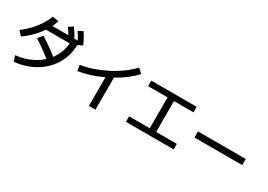

<svg xmlns="http://www.w3.org/2000/svg" viewBox="9 -1820 3981 2856"><g transform="rotate(30 2000.0 -392.5)"><path d="M167 -35Q277 -46 371.5 -81.5Q466 -117 542.5 -172.5Q619 -228 673 -300.5Q727 -373 756 -459.5Q785 -546 785 -643L830 -593H340V-688H893V-643Q893 -530 860.5 -429.5Q828 -329 767 -245Q706 -161 620.5 -96.5Q535 -32 428.5 8Q322 48 198 61ZM35 -392Q110 -446 174.5 -514.5Q239 -583 289 -659.5Q339 -736 367 -812L473 -793Q443 -702 390.5 -617.5Q338 -533 265.5 -457.5Q193 -382 103 -319ZM661 -170Q573 -242 489.5 -303Q406 -364 324 -415L387 -497Q479 -440 563.5 -378.5Q648 -317 725 -252ZM743 -613Q716 -669 691 -711Q666 -753 635 -792L710 -841Q744 -798 771 -753Q798 -708 823 -655ZM892 -629Q868 -685 844 -728Q820 -771 792 -811L868 -855Q900 -811 924.5 -765Q949 -719 972 -665Z M1070 -391Q1174 -406 1284.5 -444Q1395 -482 1502 -537Q1609 -592 1700.5 -659Q1792 -726 1857 -798L1932 -730Q1877 -668 1802.5 -609.5Q1728 -551 1640.5 -499.5Q1553 -448 1459 -406Q1365 -364 1270 -335Q1175 -306 1086 -293ZM1495 70V-503H1607V70Z M2090 0V-95H2445V-625H2110V-720H2890V-625H2555V-95H2910V0Z M3090 -308V-413H3910V-308Z"/></g></svg>

Font: M PLUS 1 Medium
Style: Regular
Weight: 500
Designer: Coji Morishita
Foundry: UNDERFOREST DESIGN
Version: Version 1.001